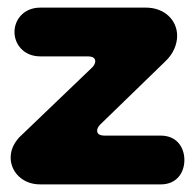

<svg xmlns="http://www.w3.org/2000/svg" viewBox="-20 -484 512 504"><path d="M402 0C445 0 464 -32 464 -64C464 -96 445 -128 402 -128H256C242 -128 235 -132 235 -141C235 -146 238 -152 243 -157L413 -322C436 -343 445 -369 445 -390C445 -431 412 -464 363 -464H86C42 -464 18 -432 18 -400C18 -368 42 -336 86 -336H210C223 -336 230 -332 230 -323C230 -318 227 -312 222 -307L30 -123C15 -106 8 -89 8 -70C8 -34 38 0 85 0Z"/></svg>

Font: Dongle
Style: Bold
Weight: 700
Designer: Yanghee Ryu
Foundry: Yanghee Ryu
Version: Version 2.000